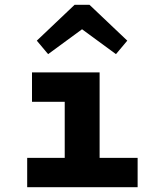

<svg xmlns="http://www.w3.org/2000/svg" viewBox="-20 -778 654 798"><path d="M249 -477H394V0H249ZM113 -477H322V-355H113ZM93 -122H552V0H93ZM133 -609 290 -758H329L330 -663L180 -553ZM509 -609 462 -553 312 -663 313 -758H352Z"/></svg>

Font: Intel One Mono Light
Style: Regular
Weight: 300
Monospace: yes
Designer: Fred Shallcrass
Foundry: Frere-Jones Type LLC
Version: Version 1.004